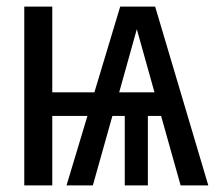

<svg xmlns="http://www.w3.org/2000/svg" viewBox="-20 -560 655 580"><path d="M53.3 0V-540H137.9V-281H265.1L343.1 -540H448.7L609.2 0H525.6L466.7 -209.7H426.7V0H356.9V-209.7H319.5L260.5 0H181L244.1 -209.7H137.9V0ZM393.3 -471.8 340 -281H446.7Z"/></svg>

Font: FiraCode Nerd Font
Style: Regular
Weight: 400
Designer: Carrois Corporate, Edenspiekermann AG, Nikita Prokopov
Foundry: Carrois Corporate, Edenspiekermann AG, Nikita Prokopov
Version: Version 6.002;Nerd Fonts 2.2.2